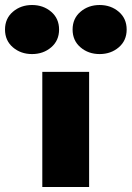

<svg xmlns="http://www.w3.org/2000/svg" viewBox="-120 -747 526 767"><path d="M49 -460V0H236V-460ZM170 -629Q170 -585 201.5 -558Q233 -531 278 -531Q323 -531 354.5 -558Q386 -585 386 -629Q386 -673 354.5 -700Q323 -727 278 -727Q233 -727 201.5 -700Q170 -673 170 -629ZM-100 -629Q-100 -585 -68.5 -558Q-37 -531 8 -531Q53 -531 84.5 -558Q116 -585 116 -629Q116 -673 84.5 -700Q53 -727 8 -727Q-37 -727 -68.5 -700Q-100 -673 -100 -629Z"/></svg>

Font: Jost Black
Style: Regular
Weight: 900
Version: Version 3.710